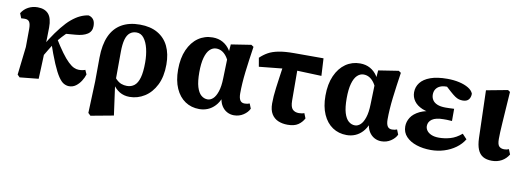

<svg xmlns="http://www.w3.org/2000/svg" viewBox="-56 -829 3694 1351"><g transform="rotate(10 1791.0 -153.5)"><path d="M85 14.2 68.2 -2.8 91.4 -203.8 92.3 -333.2Q92.3 -368.2 82.7 -383.2Q73.1 -398.2 50.3 -398.2Q44.6 -398.2 37.1 -397.9Q29.5 -397.6 24.1 -397L10.3 -431.3Q28.8 -461.6 58.8 -477.5Q88.7 -493.5 125.1 -493.5Q176.6 -493.5 203 -463.7Q229.3 -433.9 228.7 -367.1Q228.4 -332 227.4 -293.2Q226.4 -254.4 225.1 -216.4L227.3 -212.8Q226.3 -178.4 224.8 -139.6Q223.3 -100.9 221.8 -64.6Q220.3 -28.3 219 0.7ZM195.9 -116.5 150 -155.3H165.6L182.1 -185.2Q208.2 -235.2 240.6 -285.3Q272.9 -335.5 306.2 -376.7Q339.5 -418 367.5 -441.4Q400.3 -468.7 428.8 -481.9Q457.2 -495.2 486.8 -499.6Q508 -495.6 521.5 -479.5Q535 -463.3 535 -431.3Q535 -392.9 505.1 -373.4Q475.3 -353.9 421.7 -349.8L319.3 -341.5L415.4 -396.4Q392 -379 370 -359Q348 -339.1 328.1 -317.3Q308.2 -295.5 289 -272.3L280.6 -260.8Q266.3 -238 252.1 -214.9Q238 -191.7 224 -167.8Q210.1 -143.8 195.9 -116.5ZM437.9 15.1Q419.8 15.1 401 5.3Q382.2 -4.6 361.8 -34.5Q341.4 -64.4 316.1 -123.1Q290.9 -181.8 257.8 -279.2L291.8 -310.1Q329.1 -248.4 358 -209.2Q386.8 -169.9 409.4 -148.6Q431.9 -127.2 450.2 -118.8Q468.4 -110.5 484.9 -110.5Q499.5 -110.5 510.9 -112.5Q522.3 -114.5 531.4 -118.2L545.1 -87.9Q538.1 -64 522.7 -40.1Q507.4 -16.2 486.2 -0.5Q464.9 15.1 437.9 15.1Z M605 176.5 613.7 -50.2 614.7 -220.7Q615.7 -313.1 643.2 -374.6Q670.7 -436.1 724.5 -467.4Q778.3 -498.6 855.2 -498.6Q930.6 -498.6 982.4 -468.8Q1034.3 -438.9 1060.5 -384.4Q1086.7 -329.9 1086.7 -253.9Q1086.7 -167.4 1056.7 -107.4Q1026.6 -47.4 977 -16.1Q927.4 15.1 869.8 15.1Q829.7 15.1 798.5 -3.6Q767.4 -22.4 745.9 -56.5Q724.3 -90.6 712.4 -134.8H710.4L721 -145.9Q741.4 -109.9 760.4 -90.7Q779.4 -71.6 798.5 -64.6Q817.6 -57.6 838.9 -57.6Q869.8 -57.6 891.9 -75.3Q914.1 -93.1 925.6 -133.4Q937.1 -173.6 937.1 -242.1Q937.1 -295.5 926.4 -340.4Q915.6 -385.3 894.4 -412.6Q873.3 -439.9 841.2 -439.9Q813.6 -439.9 794.2 -424.3Q774.8 -408.8 765.2 -375Q755.7 -341.2 755.4 -286.6L754.5 -73.5V-60.3L785.3 163.5L622.7 193.5Z M1368 14.4Q1310.8 14.4 1267 -14.9Q1223.3 -44.1 1198.5 -99.8Q1173.8 -155.5 1173.8 -233.4Q1173.8 -316.2 1200.4 -375.9Q1227 -435.5 1272.4 -467.1Q1317.8 -498.6 1375.4 -498.6Q1416.4 -498.6 1447.9 -481Q1479.3 -463.4 1499.7 -432.1Q1520.1 -400.8 1526.3 -359.1H1533.6L1514.4 -332.4Q1502.3 -365.1 1486.7 -385.7Q1471 -406.3 1452.7 -416.2Q1434.5 -426.1 1413.2 -426.1Q1388.2 -426.1 1367.7 -406.6Q1347.3 -387.1 1335.7 -345.9Q1324.1 -304.6 1324.1 -240.5Q1324.1 -175.9 1335.8 -136.9Q1347.6 -97.9 1368.1 -80.4Q1388.6 -62.9 1413.9 -62.9Q1434.7 -62.9 1452.9 -79.6Q1471.1 -96.2 1483.5 -133.1Q1495.9 -169.9 1497.2 -228.4L1502.1 -394.1L1508.3 -472.2L1651.5 -494.5L1668.6 -483.1Q1661.3 -434 1654.8 -387.6Q1648.3 -341.3 1643.3 -298.7Q1638.3 -256.1 1635.8 -217.4Q1633.3 -178.7 1633.3 -144.7Q1633.3 -111.8 1643.5 -95.6Q1653.6 -79.4 1675.9 -79.4Q1686.6 -79.4 1695.5 -81.2Q1704.4 -82.9 1711.5 -86.2L1725.5 -51.3Q1712.8 -24.1 1683 -4.5Q1653.2 15.1 1615.2 15.1Q1589.2 15.1 1566 2.6Q1542.8 -9.9 1527.3 -34.9Q1511.8 -60 1508.8 -96.4L1517.2 -96.1Q1502.7 -57.5 1479.5 -33.2Q1456.4 -8.8 1428.1 2.8Q1399.9 14.4 1368 14.4Z M1729.9 -351.7 1719.1 -414.2Q1744.7 -438.8 1773.9 -455.2Q1803.1 -471.7 1847.1 -480.4Q1891.1 -489.2 1958.7 -489.2H2167.9L2174.7 -364.8L1944.7 -373.3ZM1999 15.1Q1961.4 15.1 1931.5 2.3Q1901.6 -10.5 1884.2 -39Q1866.8 -67.6 1866.8 -114.2Q1866.8 -139.8 1868.8 -166.7Q1870.8 -193.6 1875 -225.9Q1879.2 -258.3 1885.2 -300.5Q1891.2 -342.8 1899.4 -399.6H2000.7L2001.9 -157.7Q2002.2 -112.7 2018.4 -96Q2034.6 -79.4 2063.6 -79.4Q2075 -79.4 2084.9 -81.2Q2094.7 -82.9 2101.9 -86.2L2116.3 -50.6Q2101.1 -21.5 2073.9 -3.2Q2046.7 15.1 1999 15.1Z M2421 14.4Q2363.8 14.4 2320 -14.9Q2276.3 -44.1 2251.5 -99.8Q2226.8 -155.5 2226.8 -233.4Q2226.8 -316.2 2253.4 -375.9Q2280 -435.5 2325.4 -467.1Q2370.8 -498.6 2428.4 -498.6Q2469.4 -498.6 2500.9 -481Q2532.3 -463.4 2552.7 -432.1Q2573.1 -400.8 2579.3 -359.1H2586.6L2567.4 -332.4Q2555.3 -365.1 2539.7 -385.7Q2524 -406.3 2505.7 -416.2Q2487.5 -426.1 2466.2 -426.1Q2441.2 -426.1 2420.7 -406.6Q2400.3 -387.1 2388.7 -345.9Q2377.1 -304.6 2377.1 -240.5Q2377.1 -175.9 2388.8 -136.9Q2400.6 -97.9 2421.1 -80.4Q2441.6 -62.9 2466.9 -62.9Q2487.7 -62.9 2505.9 -79.6Q2524.1 -96.2 2536.5 -133.1Q2548.9 -169.9 2550.2 -228.4L2555.1 -394.1L2561.3 -472.2L2704.5 -494.5L2721.6 -483.1Q2714.3 -434 2707.8 -387.6Q2701.3 -341.3 2696.3 -298.7Q2691.3 -256.1 2688.8 -217.4Q2686.3 -178.7 2686.3 -144.7Q2686.3 -111.8 2696.5 -95.6Q2706.6 -79.4 2728.9 -79.4Q2739.6 -79.4 2748.5 -81.2Q2757.4 -82.9 2764.5 -86.2L2778.5 -51.3Q2765.8 -24.1 2736 -4.5Q2706.2 15.1 2668.2 15.1Q2642.2 15.1 2619 2.6Q2595.8 -9.9 2580.3 -34.9Q2564.8 -60 2561.8 -96.4L2570.2 -96.1Q2555.7 -57.5 2532.5 -33.2Q2509.4 -8.8 2481.1 2.8Q2452.9 14.4 2421 14.4Z M3022.5 15.1Q2966.6 15.1 2919.9 -0.2Q2873.1 -15.6 2845.2 -45.3Q2817.3 -75 2817.3 -117.7Q2817.3 -151.3 2836.6 -181.8Q2855.8 -212.3 2899 -233.2Q2942.1 -254 3012.5 -257.5V-239.9Q2954.8 -241.9 2915.5 -258.6Q2876.2 -275.3 2856.5 -303.1Q2836.8 -330.8 2836.8 -365Q2836.8 -403.4 2860.1 -433.6Q2883.4 -463.9 2931.2 -481.3Q2978.9 -498.6 3052.2 -498.6Q3097.4 -498.6 3136.6 -489.8Q3175.8 -481 3203.2 -464.5Q3230.7 -448 3239.1 -425Q3239.1 -398.2 3225.4 -382.5Q3211.6 -366.8 3183.6 -366.8Q3169.1 -366.8 3156.1 -370.3Q3143.2 -373.8 3127.5 -384.4Q3111.8 -395.1 3089.1 -415.6L3041.4 -458.9L3100.3 -466.7L3122.4 -439.8Q3101.1 -445.2 3083.2 -444.2Q3065.3 -443.2 3051.7 -443.2Q3027.9 -443.2 3009.4 -435.1Q2990.9 -427 2980.1 -411Q2969.3 -395 2969.3 -371.5Q2969.3 -350.5 2980.1 -333.4Q2990.9 -316.3 3013.9 -306.7Q3037 -297 3073.3 -297Q3088.3 -297 3100.1 -297.5Q3111.9 -298 3134.7 -299V-211.8Q3109.7 -213.8 3097.2 -213.8Q3084.8 -213.8 3073.8 -213.8Q3046.4 -213.8 3026.2 -209.1Q3006 -204.5 2992.8 -195.4Q2979.6 -186.2 2973 -173.9Q2966.3 -161.6 2966.3 -146.7Q2966.3 -129.5 2977 -114.4Q2987.7 -99.3 3009.7 -89.7Q3031.8 -80.2 3064.4 -80.2Q3103.5 -80.2 3144.4 -91.7Q3185.4 -103.2 3225 -136.9L3257.3 -102.4Q3235.4 -66.2 3199.1 -39.8Q3162.9 -13.5 3117.7 0.8Q3072.5 15.1 3022.5 15.1Z M3458.8 15.1Q3420 15.1 3394.9 0.3Q3369.7 -14.6 3357 -45.8Q3344.3 -77 3342.6 -126.4L3332.6 -466.2L3485.4 -494.8L3501.1 -484.1Q3495.8 -405.5 3492.1 -350.6Q3488.5 -295.7 3486 -257.7Q3483.5 -219.7 3482.3 -192.8Q3481.2 -166 3481.2 -144.5Q3481.2 -105 3494.4 -92.2Q3507.6 -79.4 3530.6 -79.4Q3540.2 -79.4 3548.4 -81.2Q3556.5 -82.9 3563.7 -86.2L3578.1 -50.6Q3559.7 -19.4 3528.8 -2.1Q3497.9 15.1 3458.8 15.1Z"/></g></svg>

Font: Source Serif 4 Variable
Style: Regular
Weight: 400
Designer: Frank Grießhammer
Foundry: Adobe
Version: Version 4.005;hotconv 1.1.0;makeotfexe 2.6.0